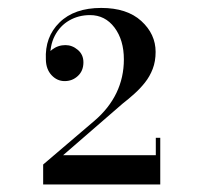

<svg xmlns="http://www.w3.org/2000/svg" viewBox="-20 -934 510 496"><path d="M91.5 -457.5V-509L224 -622Q261.5 -654 280.8 -694Q300 -734 300 -780.5Q300 -830.5 275.8 -862.8Q251.5 -895 212.5 -895Q183 -895 159 -881.2Q135 -867.5 121.5 -841.5Q108 -815.5 110 -780H99Q99 -794 114.5 -805.8Q130 -817.5 149 -817.5Q166.5 -817.5 181 -805.2Q195.5 -793 195.5 -773Q195.5 -751 181.2 -737.8Q167 -724.5 147 -724.5Q127.5 -724.5 113.2 -739.8Q99 -755 98.5 -780Q95.5 -838.5 133.8 -876Q172 -913.5 241.5 -913.5Q308 -913.5 345 -879.8Q382 -846 382 -800Q382 -775.5 374.5 -756Q367 -736.5 354.5 -720.8Q342 -705 327.2 -691.8Q312.5 -678.5 297 -666.5L143 -533H382.5V-578H394V-457.5Z"/></svg>

Font: Bodoni Moda 11pt SemiBold
Style: Regular
Weight: 600
Designer: Owen Earl
Foundry: indestructible type
Version: Version 2.004